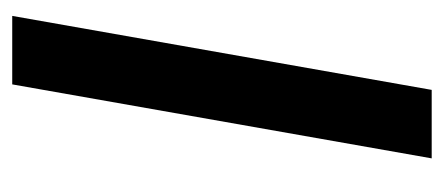

<svg xmlns="http://www.w3.org/2000/svg" viewBox="-226 -500 726 314"><g transform="rotate(-90 137.0 -343.0)"><path d="M35 0 156 -686H268L147 0Z"/></g></svg>

Font: Archivo SemiBold Medium
Style: Italic
Weight: 500
Italic angle: -10°
Version: Version 2.001